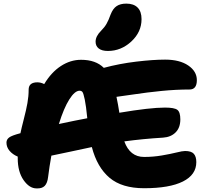

<svg xmlns="http://www.w3.org/2000/svg" viewBox="-20 -1028 1157 1073"><path d="M583 -743.2Q549.3 -743.2 531.7 -757.1Q514.2 -771 514.2 -794.9Q514.2 -825.2 543.9 -855Q564 -875 575.4 -895Q586.9 -915 598.1 -946.8Q611.3 -980.5 632.1 -994.1Q652.8 -1007.8 686 -1007.8Q727.1 -1007.8 749 -985.8Q771 -963.9 771 -920.9Q771 -849.1 713.9 -796.1Q656.7 -743.2 583 -743.2ZM184.1 24.9Q144 24.9 111.6 -21.7Q79.1 -68.4 79.1 -143.1V-152.8Q50.8 -164.6 33.4 -185.1Q16.1 -205.6 16.1 -231Q16.1 -248.5 31.2 -259.8Q46.4 -271 92.8 -283.2H94.2Q99.6 -310.1 113 -362.1Q126.5 -414.1 133.3 -452.1Q140.1 -490.2 140.1 -526.9Q140.1 -567.9 189 -567.9Q208 -567.9 227.1 -558.1Q266.6 -624 320.1 -658.9Q373.5 -693.8 433.1 -693.8Q515.1 -693.8 560.1 -648.9Q647.5 -672.4 741.7 -683.6Q835.9 -694.8 902.8 -694.8Q983.9 -694.8 1032 -662.1Q1080.1 -629.4 1080.1 -580.1Q1080.1 -527.8 1039.1 -527.8Q963.9 -527.8 882.8 -519.8Q801.8 -511.7 725.8 -500.2Q649.9 -488.8 630.9 -486.8Q640.1 -443.8 647 -397.9Q818.8 -426.8 901.9 -426.8Q954.6 -426.8 971.2 -414.1Q987.8 -401.4 987.8 -360.8Q987.8 -314.5 961.4 -288.1Q935.1 -261.7 891.1 -258.8Q778.8 -252 674.8 -237.8Q706.1 -150.9 785.2 -150.9Q835.9 -150.9 884.5 -159.2Q933.1 -167.5 966.3 -175.8Q999.5 -184.1 1014.2 -184.1Q1049.3 -184.1 1063.2 -168.5Q1077.1 -152.8 1077.1 -122.1Q1077.1 -51.3 1002.2 -13.7Q927.2 23.9 785.2 23.9Q661.6 23.9 592.3 -34.4Q522.9 -92.8 493.2 -206.1Q450.7 -197.3 375.2 -180.9Q299.8 -164.6 267.1 -158.2Q255.9 -96.7 249 -40Q245.1 -4.9 230 10.7Q214.8 26.4 184.1 24.9ZM424.8 -521Q397.9 -521 367.2 -472.2Q336.4 -423.3 309.1 -335Q401.9 -355 467.8 -367.2Q460.9 -437.5 453.6 -472.2Q446.3 -506.8 440.7 -513.9Q435.1 -521 424.8 -521Z"/></svg>

Font: Shantell Sans Bouncy
Style: Regular
Weight: 800
Designer: Stephen Nixon, Anya Danilova, Shantell Martin
Foundry: Arrow Type
Version: Version 1.006;[9816181b4]